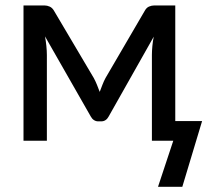

<svg xmlns="http://www.w3.org/2000/svg" viewBox="-20 -530 792 723"><path d="M741 -74 666.5 173.5H575L632.5 0H552V-323Q552 -338 553.8 -357Q555.5 -376 559 -392L389 -91Q384.5 -82.5 377.5 -77.8Q370.5 -73 361 -73H350Q341 -73 333.8 -77.8Q326.5 -82.5 322 -91L149.5 -393Q152.5 -377 154.5 -357.8Q156.5 -338.5 156.5 -323V0H68.5V-509.5H147.5Q157.5 -509.5 167.5 -505Q177.5 -500.5 184.5 -487.5L333 -236.5Q339.5 -224.5 345 -211Q350.5 -197.5 355.5 -184Q360.5 -197.5 365.8 -211Q371 -224.5 377.5 -236.5L524 -487.5Q531 -501 541 -505.2Q551 -509.5 561 -509.5H640V-74Z"/></svg>

Font: Lato 2
Style: Regular
Weight: 500
Designer: Lukasz Dziedzic with Adam Twardoch and Botio Nikoltchev
Foundry: tyPoland Lukasz Dziedzic
Version: Version 2.015; 2015-08-06; http://www.latofonts.com/